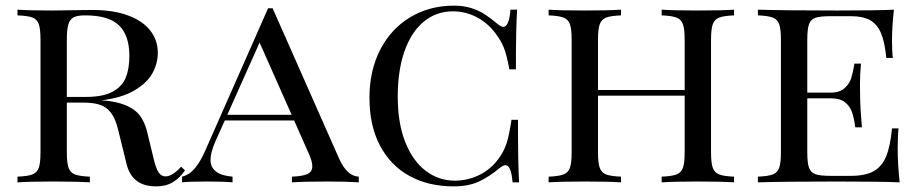

<svg xmlns="http://www.w3.org/2000/svg" viewBox="-20 -642 3242 676"><path d="M529.3 14.2Q446.3 14.2 426.3 -62L395.5 -187Q386.2 -225.1 370.4 -245.4Q354.5 -265.6 331.5 -273.2Q308.6 -280.8 272.5 -280.8H215.3V-106Q215.3 -68.4 221.4 -51.3Q227.5 -34.2 243.9 -27.8Q260.3 -21.5 296.4 -20V0Q250 -2.9 169.4 -2.9Q83 -2.9 41.5 0V-20Q77.6 -21.5 94 -27.8Q110.4 -34.2 116.5 -51.3Q122.6 -68.4 122.6 -106V-502Q122.6 -540 116.5 -557.1Q110.4 -574.2 94.2 -580.3Q78.1 -586.4 41.5 -587.9V-607.9Q83 -605 163.6 -605Q180.7 -605 265.6 -606.4L304.7 -606.9Q379.4 -606.9 431.4 -587.4Q483.4 -567.9 509.5 -533.9Q535.6 -500 535.6 -456.1Q535.6 -419.4 517.1 -385Q498.5 -350.6 453.9 -324Q409.2 -297.4 336.4 -288.6Q353.5 -288.1 370.6 -285.2Q423.8 -276.9 454.8 -252.9Q485.8 -229 498.5 -175.8L520.5 -85Q528.8 -49.8 538.1 -35.4Q547.4 -21 562.5 -21Q587.4 -21 617.7 -55.2L631.3 -42Q612.3 -14.6 588.1 -0.2Q564 14.2 529.3 14.2ZM215.3 -502V-300.8H282.7Q342.8 -300.8 376.5 -319.1Q410.2 -337.4 422.9 -368.9Q435.5 -400.4 435.5 -444.8Q435.5 -517.1 399.2 -552.5Q362.8 -587.9 279.3 -587.9Q252.4 -587.9 239 -580.8Q225.6 -573.7 220.5 -555.7Q215.3 -537.6 215.3 -502Z M1243.2 -20V0Q1202.1 -2.9 1136.2 -2.9Q1050.3 -2.9 1007.8 0V-20Q1045.4 -21.5 1062.5 -29.3Q1079.6 -37.1 1079.6 -56.6Q1079.6 -74.7 1065.9 -104L1015.6 -217.8H771.5L737.8 -143.1Q721.2 -104.5 721.2 -79.1Q721.2 -26.4 798.8 -20V0Q769 -2.9 708 -2.9Q647 -2.9 621.1 0V-20Q647.5 -26.9 667 -50.5Q686.5 -74.2 703.1 -112.8L923.8 -612.8H939.9L1173.8 -84Q1201.2 -22 1243.2 -20ZM894 -492.2 780.3 -237.8H1006.8Z M1732.4 -557.1Q1744.6 -547.4 1752 -547.4Q1772.5 -547.4 1777.3 -607.9H1800.8Q1796.4 -550.3 1796.4 -397.9H1773.4Q1763.7 -450.2 1753.7 -474.9Q1743.7 -499.5 1723.6 -525.9Q1695.3 -563 1656.5 -582.5Q1617.7 -602.1 1574.7 -602.1Q1516.1 -602.1 1472.2 -565.9Q1428.2 -529.8 1404.3 -461.9Q1380.4 -394 1380.4 -301.8Q1380.4 -208 1407 -141.4Q1433.6 -74.7 1479.2 -40.3Q1524.9 -5.9 1581.5 -5.9Q1626 -5.9 1666.5 -25.4Q1707 -44.9 1734.4 -82Q1753.9 -107.9 1763.4 -137Q1772.9 -166 1780.8 -220.2H1803.7Q1803.7 -62.5 1807.6 0H1784.7Q1779.8 -60.5 1759.8 -60.5Q1752 -60.5 1739.7 -50.8Q1701.7 -19 1665.3 -2.4Q1628.9 14.2 1577.6 14.2Q1488.3 14.2 1421.4 -22.7Q1354.5 -59.6 1317.6 -129.9Q1280.8 -200.2 1280.8 -297.9Q1280.8 -393.6 1318.8 -467.3Q1356.9 -541 1424.6 -581.5Q1492.2 -622.1 1578.6 -622.1Q1612.3 -622.1 1639.4 -613.5Q1666.5 -605 1687.3 -591.3Q1708 -577.6 1732.4 -557.1Z M2483.4 -502V-106Q2483.4 -68.4 2489.5 -51.3Q2495.6 -34.2 2512 -27.8Q2528.3 -21.5 2564.5 -20V0Q2522.9 -2.9 2436.5 -2.9Q2356.4 -2.9 2309.6 0V-20Q2345.7 -21.5 2362.1 -27.8Q2378.4 -34.2 2384.5 -51.3Q2390.6 -68.4 2390.6 -106V-305.2H2085.4V-106Q2085.4 -68.4 2091.6 -51.3Q2097.7 -34.2 2114 -27.8Q2130.4 -21.5 2166.5 -20V0Q2120.6 -2.9 2039.6 -2.9Q1953.6 -2.9 1911.6 0V-20Q1947.8 -21.5 1964.1 -27.8Q1980.5 -34.2 1986.6 -51.3Q1992.7 -68.4 1992.7 -106V-502Q1992.7 -539.6 1986.6 -556.6Q1980.5 -573.7 1964.1 -580.1Q1947.8 -586.4 1911.6 -587.9V-607.9Q1953.1 -605 2039.6 -605Q2120.6 -605 2166.5 -607.9V-587.9Q2130.4 -586.4 2114 -580.1Q2097.7 -573.7 2091.6 -556.6Q2085.4 -539.6 2085.4 -502V-325.2H2390.6V-502Q2390.6 -539.6 2384.5 -556.6Q2378.4 -573.7 2362.1 -580.1Q2345.7 -586.4 2309.6 -587.9V-607.9Q2356.4 -605 2436.5 -605Q2522.9 -605 2564.5 -607.9V-587.9Q2528.3 -586.4 2512 -580.1Q2495.6 -573.7 2489.5 -556.6Q2483.4 -539.6 2483.4 -502Z M3147.5 0Q3082.5 -2.9 2928.2 -2.9Q2743.7 -2.9 2648.4 0V-20Q2684.6 -21.5 2700.9 -27.8Q2717.3 -34.2 2723.4 -51.3Q2729.5 -68.4 2729.5 -106V-502Q2729.5 -539.6 2723.4 -556.6Q2717.3 -573.7 2700.9 -580.1Q2684.6 -586.4 2648.4 -587.9V-607.9Q2743.7 -605 2928.2 -605Q3068.4 -605 3127.4 -607.9Q3120.6 -547.9 3120.6 -500Q3120.6 -460.9 3123.5 -438H3100.6Q3095.2 -493.7 3081.8 -525.4Q3068.4 -557.1 3043.2 -571Q3018.1 -585 2976.6 -585H2903.3Q2867.2 -585 2850.8 -579.3Q2834.5 -573.7 2828.4 -556.6Q2822.3 -539.6 2822.3 -502V-315.9H2905.3Q2937 -315.9 2954.3 -332.3Q2971.7 -348.6 2977.5 -368.4Q2983.4 -388.2 2988.3 -418H3011.2Q3007.8 -378.9 3007.8 -343.8L3008.3 -306.2Q3008.3 -266.1 3014.6 -193.8H2991.2Q2987.3 -224.6 2980.2 -246.1Q2973.1 -267.6 2955.3 -281.7Q2937.5 -295.9 2905.3 -295.9H2822.3V-106Q2822.3 -68.4 2828.4 -51.5Q2834.5 -34.7 2850.8 -28.8Q2867.2 -22.9 2903.3 -22.9H2976.6Q3025.9 -22.9 3055.2 -38.8Q3084.5 -54.7 3099.6 -90.6Q3114.7 -126.5 3120.6 -189.9H3143.6Q3140.6 -163.1 3140.6 -118.2Q3140.6 -65.4 3147.5 0Z"/></svg>

Font: Playfair Display SC
Style: Regular
Weight: 400
Designer: Claus Eggers Sørensen
Foundry: Claus Eggers Sørensen
Version: Version 1.004;PS 001.004;hotconv 1.0.70;makeotf.lib2.5.58329